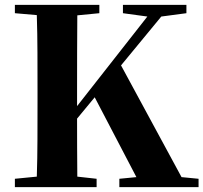

<svg xmlns="http://www.w3.org/2000/svg" viewBox="-20 -767 834 787"><path d="M724.1 -41 793.9 -34.2V0H469.2V-34.2L539.1 -41L368.2 -368.2L295.9 -280.8Q295.9 -224.6 296.1 -165Q296.4 -105.5 296.9 -43L376 -34.2V0H41V-34.2L130.9 -43Q133.3 -118.7 133.5 -195.8Q133.8 -272.9 133.8 -351.1V-395Q133.8 -473.1 133.5 -550.5Q133.3 -627.9 130.9 -705.1L41 -712.9V-747.1H387.2V-712.9L296.9 -704.1Q296.4 -628.4 296.1 -550.8Q295.9 -473.1 295.9 -395V-332L584 -699.2L483.9 -712.9V-747.1H744.1V-712.9L641.1 -699.2L476.1 -499Z"/></svg>

Font: Source Han Serif JP Heavy
Style: Regular
Weight: 900
Designer: Ryoko NISHIZUKA  (kana & ideographs); Frank Grießhammer (Latin, Greek & Cyrillic); Wenlong ZHANG  (bopomofo); Sandoll Co
Foundry: Adobe Systems Incorporated
Version: Version 1.001;PS 1.001;hotconv 16.6.54;makeotf.lib2.5.65590